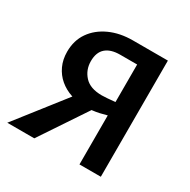

<svg xmlns="http://www.w3.org/2000/svg" viewBox="-149 -800 934 942"><g transform="rotate(30 317.5 -329.0)"><path d="M419 0V-566H323Q270 -566 242 -541.5Q214 -517 214 -467Q214 -418 246 -383Q278 -348 344 -348Q357 -348 375.5 -349.5Q394 -351 414.5 -353Q435 -355 453 -358V-289Q418 -276 379.5 -267.5Q341 -259 303 -259Q258 -259 219.5 -272Q181 -285 152 -309.5Q123 -334 106.5 -369.5Q90 -405 90 -449Q90 -513 122.5 -559.5Q155 -606 212 -632Q269 -658 342 -658H540V0ZM163 0H10L266 -327L358 -292Z"/></g></svg>

Font: Ysabeau Office
Style: Bold
Weight: 700
Designer: Christian Thalmann (Catharsis Fonts)
Version: Version 2.001;gftools[0.9.30]; featfreeze: tnum,lnum,ss02